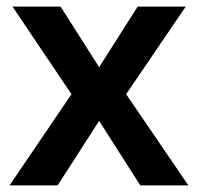

<svg xmlns="http://www.w3.org/2000/svg" viewBox="-20 -563 602 583"><path d="M197 -277 9 0H155L281 -196L406 0H552L363 -277L544 -543H398L281 -359L164 -543H18Z"/></svg>

Font: Noto Sans Balinese SemiBold
Style: Regular
Weight: 600
Designer: Aditya Bayu, David Williams
Foundry: David Williams
Version: Version 2.005